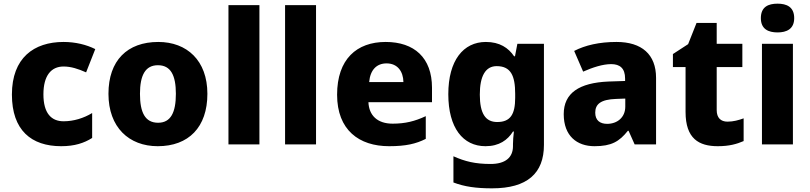

<svg xmlns="http://www.w3.org/2000/svg" viewBox="-20 -788 4419 1048"><path d="M314 10C387 10 439 -7 483 -35V-171C437 -143 382 -126 327 -126C260 -126 217 -170 217 -273C217 -375 259 -425 327 -425C368 -425 407 -412 450 -393L500 -520C452 -544 392 -559 327 -559C165 -559 45 -472 45 -272C45 -77 151 10 314 10Z M1112 -276C1112 -458 1000 -559 844 -559C675 -559 572 -458 572 -276C572 -93 684 10 841 10C1009 10 1112 -93 1112 -276ZM744 -276C744 -377 773 -432 842 -432C912 -432 940 -377 940 -276C940 -174 912 -118 843 -118C772 -118 744 -174 744 -276Z M1396 0V-760H1227V0Z M1705 0V-760H1536V0Z M2085 -559C1927 -559 1820 -465 1820 -271C1820 -78 1940 10 2104 10C2195 10 2251 -3 2304 -30V-154C2244 -126 2192 -113 2123 -113C2039 -113 1994 -159 1991 -230H2338V-309C2338 -473 2241 -559 2085 -559ZM2090 -442C2150 -442 2181 -398 2182 -340H1995C2001 -408 2037 -442 2090 -442Z M2632 -559C2509 -559 2427 -458 2427 -274C2427 -90 2507 10 2630 10C2705 10 2751 -24 2780 -70H2785C2782 -46 2780 -19 2780 -2V10C2780 72 2738 107 2658 107C2573 107 2518 93 2455 65V208C2515 231 2579 240 2666 240C2858 240 2949 158 2949 3V-549H2804L2791 -481H2786C2755 -527 2707 -559 2632 -559ZM2691 -427C2768 -427 2792 -375 2792 -276V-254C2792 -164 2766 -122 2694 -122C2630 -122 2599 -168 2599 -272C2599 -373 2630 -427 2691 -427Z M3345 -559C3251 -559 3174 -541 3114 -510L3163 -397C3215 -420 3270 -438 3316 -438C3363 -438 3392 -416 3392 -359V-346L3301 -343C3141 -336 3057 -280 3057 -165C3057 -46 3129 10 3225 10C3317 10 3360 -15 3407 -74H3411L3444 0H3561V-363C3561 -491 3483 -559 3345 -559ZM3342 -248 3393 -250V-206C3393 -147 3349 -112 3294 -112C3255 -112 3229 -131 3229 -173C3229 -219 3258 -245 3342 -248Z M3951 -124C3914 -124 3892 -145 3892 -187V-422H4032V-549H3892V-663H3782L3736 -547L3653 -493V-422H3722V-177C3722 -31 3795 10 3898 10C3961 10 4002 -2 4039 -18V-142C4011 -132 3983 -124 3951 -124Z M4224 -768C4174 -768 4133 -751 4133 -689C4133 -629 4174 -611 4224 -611C4273 -611 4315 -629 4315 -689C4315 -751 4273 -768 4224 -768ZM4308 -549H4139V0H4308Z"/></svg>

Font: Noto Sans Myanmar UI ExtraBold
Style: Regular
Weight: 800
Designer: Monotype Design Team
Foundry: Monotype Imaging Inc.
Version: Version 2.103